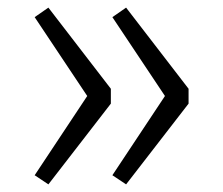

<svg xmlns="http://www.w3.org/2000/svg" viewBox="-20 -540 586 504"><path d="M271 -307V-268L107 -56L71 -80L209 -288L71 -495L107 -520ZM475 -307V-268L311 -56L275 -80L413 -288L275 -495L311 -520Z"/></svg>

Font: Statis Sans Light
Style: Regular
Weight: 300
Designer: bBox Type GmbH
Foundry: bBox Type GmbH
Version: Version 1.000